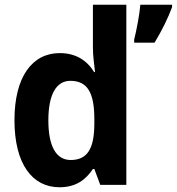

<svg xmlns="http://www.w3.org/2000/svg" viewBox="-20 -873 746 810"><path d="M231 -83C300 -83 341 -114 372 -160H378L403 -93H513V-853H372V-672C372 -635 378 -597 381 -569H377C347 -618 300 -649 232 -649C116 -649 41 -549 41 -366C41 -183 115 -83 231 -83ZM706 -843V-853H572C569 -812 555 -741 546 -706V-693H632C662 -742 689 -797 706 -843ZM278 -198C218 -198 184 -254 184 -365C184 -474 217 -532 277 -532C352 -532 378 -477 378 -370V-348C377 -246 349 -198 278 -198Z"/></svg>

Font: Noto Sans Kannada UI SemiCondensed
Style: Bold
Weight: 700
Width: 4
Designer: Jelle Bosma - Monotype Design Team
Foundry: Monotype Imaging Inc.
Version: Version 2.005